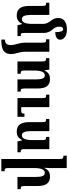

<svg xmlns="http://www.w3.org/2000/svg" viewBox="935 -1738 1052 2963"><g transform="rotate(90 1461.5 -257.0)"><path d="M537 -50V0H370L353 -72H348Q327 -28 296 -8.5Q265 11 218 11Q143 11 107.5 -36.5Q72 -84 72 -185V-377Q72 -407 69 -420Q66 -433 56 -437.5Q46 -442 23 -442V-492H211V-211Q211 -141 225.5 -104.5Q240 -68 275 -68Q349 -68 349 -225V-393Q349 -458 307 -507Q282 -536 270 -565Q258 -594 258 -626Q258 -695 305.5 -729Q353 -763 430 -763Q508 -763 550.5 -733.5Q593 -704 593 -658Q593 -623 561 -603.5Q529 -584 476 -583Q476 -648 465.5 -676.5Q455 -705 431 -705Q392 -705 392 -642Q392 -616 401.5 -593Q411 -570 434 -543Q463 -511 476 -479Q489 -447 489 -401V-110Q489 -82 492.5 -70Q496 -58 505.5 -54Q515 -50 537 -50Z M639 -380Q639 -408 636 -420.5Q633 -433 624.5 -437.5Q616 -442 598 -442H586V-492H779V-124Q779 -86 784 -58.5Q789 -31 799 4Q807 35 811 55Q815 75 815 101Q815 175 766.5 212Q718 249 609 249H592V192H599Q676 192 676 105Q676 81 672.5 62Q669 43 660 11Q650 -27 644.5 -55.5Q639 -84 639 -124Z M1394 0H1206V-285Q1206 -354 1192 -388Q1178 -422 1143 -422Q1104 -422 1086.5 -379Q1069 -336 1069 -265V-111Q1069 -84 1072.5 -71.5Q1076 -59 1086 -54.5Q1096 -50 1118 -50V0H929V-382Q929 -420 919 -431Q909 -442 878 -442V-492H1055L1065 -419H1070Q1091 -463 1122 -482.5Q1153 -502 1203 -502Q1275 -502 1310.5 -455.5Q1346 -409 1346 -311V-114Q1346 -84 1349 -71.5Q1352 -59 1361.5 -54.5Q1371 -50 1394 -50ZM1783 0H1494V-394Q1494 -425 1486.5 -433.5Q1479 -442 1453 -442H1441V-492H1634V-58H1687Q1717 -58 1725.5 -67Q1734 -76 1734 -108H1783Z M1865 -185V-377Q1865 -407 1862 -420Q1859 -433 1849.5 -437.5Q1840 -442 1817 -442V-492H2004V-211Q2004 -141 2019 -104.5Q2034 -68 2068 -68Q2142 -68 2142 -225V-381Q2142 -408 2138 -420.5Q2134 -433 2124.5 -437.5Q2115 -442 2094 -442V-492H2282V-110Q2282 -82 2285.5 -70Q2289 -58 2298.5 -54Q2308 -50 2330 -50V0H2163L2146 -72H2142Q2120 -27 2089 -8Q2058 11 2011 11Q1936 11 1900.5 -36.5Q1865 -84 1865 -185Z M2899 0H2711V-285Q2711 -354 2697 -388Q2683 -422 2648 -422Q2609 -422 2591.5 -379Q2574 -336 2574 -265V138Q2574 166 2577.5 178Q2581 190 2591 194.5Q2601 199 2623 199V249H2434V-650Q2434 -688 2424 -699Q2414 -710 2383 -710V-760H2574V-493Q2574 -468 2570 -418H2575Q2596 -463 2626.5 -482.5Q2657 -502 2708 -502Q2780 -502 2815.5 -455.5Q2851 -409 2851 -311V-114Q2851 -84 2854 -71.5Q2857 -59 2866.5 -54.5Q2876 -50 2899 -50Z"/></g></svg>

Font: Noto Serif Armenian SmBd Narrow
Style: Regular
Weight: 600
Width: 4
Designer: Monotype Design team
Foundry: Monotype Imaging Inc.
Version: Version 1.000